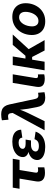

<svg xmlns="http://www.w3.org/2000/svg" viewBox="1216 -1994 788 3261"><g transform="rotate(-90 1610.5 -363.0)"><path d="M304.7 6.3Q222.7 6.3 185.8 -32.2Q148.9 -70.8 161.1 -145L208 -425.3H35.6L54.7 -541H544.9L525.9 -425.3H354L310.1 -159.7Q305.7 -133.8 314.9 -121.8Q324.2 -109.9 351.6 -109.9Q360.8 -109.9 376 -111.6Q391.1 -113.3 399.9 -114.7L398.9 -4.4Q374.5 1.5 350.8 3.9Q327.1 6.3 304.7 6.3Z M743.7 10.3Q673.8 10.3 621.6 -8.5Q569.3 -27.3 543.2 -63Q517.1 -98.6 525.4 -148.4Q530.8 -178.7 548.1 -203.9Q565.4 -229 595.2 -247.3Q625 -265.6 667.5 -275.6Q710 -285.6 764.6 -285.6H864.7L856 -231H782.2Q749.5 -231 725.6 -222.4Q701.7 -213.9 687.3 -198.5Q672.9 -183.1 669.4 -163.1Q664.6 -133.3 688 -115.2Q711.4 -97.2 762.7 -97.2Q795.9 -97.2 818.4 -105.5Q840.8 -113.8 855 -130.4Q869.1 -147 877.9 -171.9L1005.9 -152.8Q987.8 -100.6 952.9 -64.2Q918 -27.8 866 -8.8Q814 10.3 743.7 10.3ZM762.2 -261.7Q709.5 -261.7 671.9 -270.5Q634.3 -279.3 611.1 -296.1Q587.9 -313 579.1 -336.7Q570.3 -360.4 575.2 -390.6Q584 -440.9 620.6 -476.1Q657.2 -511.2 713.1 -529.8Q769 -548.3 836.4 -548.3Q900.9 -548.3 945.3 -531Q989.7 -513.7 1013.4 -480.2Q1037.1 -446.8 1038.6 -398.4L903.3 -378.4Q901.9 -407.7 880.9 -424.6Q859.9 -441.4 818.4 -441.4Q774.4 -441.4 746.1 -423.6Q717.8 -405.8 713.9 -378.9Q710 -353.5 732.2 -337.9Q754.4 -322.3 797.4 -322.3H871.1L860.8 -261.7Z M1028.8 0 1323.2 -542.5 1319.8 -565.4Q1317.9 -591.3 1308.1 -604.2Q1298.3 -617.2 1279.8 -619.9Q1261.2 -622.6 1231.4 -616.7L1208.5 -613.8L1198.7 -725.1Q1216.8 -730.5 1244.4 -733.9Q1272 -737.3 1299.8 -737.3Q1346.2 -737.3 1379.9 -722.9Q1413.6 -708.5 1435.3 -677.7Q1457 -647 1467.8 -596.7L1560.1 -164.6Q1565.9 -137.7 1576.9 -124Q1587.9 -110.4 1604.7 -106.9Q1621.6 -103.5 1644.5 -107.9L1666 -110.8L1675.8 -2.4Q1659.2 2.9 1633.5 6.8Q1607.9 10.7 1581.1 10.7Q1536.6 10.7 1504.4 -3.9Q1472.2 -18.6 1451.7 -49.6Q1431.2 -80.6 1422.4 -130.9L1394.5 -278.8Q1385.7 -331.1 1381.1 -383.3Q1376.5 -435.5 1372.6 -491.7H1407.7Q1384.8 -435.5 1365.2 -383.3Q1345.7 -331.1 1320.3 -278.8L1183.6 0Z M1906.7 2.9Q1822.3 2.9 1788.8 -32.5Q1755.4 -67.9 1767.6 -141.1L1833.5 -541H1979.5L1916.5 -160.6Q1912.6 -134.8 1919.9 -123.3Q1927.2 -111.8 1949.7 -111.8Q1960.4 -111.8 1966.8 -112.3Q1973.1 -112.8 1978 -114.3L1979.5 -6.8Q1968.3 -3.9 1949.2 -0.5Q1930.2 2.9 1906.7 2.9Z M2282.7 -541 2193.4 0H2047.4L2136.7 -541ZM2655.3 -541 2352.5 -211.9H2192.9L2209.5 -325.2H2294.4L2479.5 -541ZM2383.8 0 2271 -217.8 2394 -293 2560.5 0Z M2878.9 10.7Q2805.7 10.7 2753.9 -17.3Q2702.1 -45.4 2674.6 -96.4Q2647 -147.5 2647 -215.8Q2647 -281.7 2668.2 -341.6Q2689.5 -401.4 2729.2 -448Q2769 -494.6 2826.2 -521.5Q2883.3 -548.3 2955.6 -548.3Q3028.3 -548.3 3080.1 -520.5Q3131.8 -492.7 3159.4 -441.4Q3187 -390.1 3187 -321.3Q3187 -255.9 3166 -196.3Q3145 -136.7 3105.2 -89.8Q3065.4 -43 3008.3 -16.1Q2951.2 10.7 2878.9 10.7ZM2884.3 -104.5Q2924.3 -104.5 2953.9 -125.7Q2983.4 -147 3002.7 -180.7Q3022 -214.4 3031.2 -252.7Q3040.5 -291 3040.5 -325.2Q3040.5 -357.9 3030 -382.1Q3019.5 -406.2 2999.5 -419.7Q2979.5 -433.1 2949.7 -433.1Q2909.7 -433.1 2880.1 -412.1Q2850.6 -391.1 2831.3 -357.7Q2812 -324.2 2802.7 -285.9Q2793.5 -247.6 2793.5 -212.9Q2793.5 -164.1 2816.7 -134.3Q2839.8 -104.5 2884.3 -104.5Z"/></g></svg>

Font: Inter 17pt
Style: Bold Italic
Weight: 700
Italic angle: -9.3988°
Version: Version 4.001;git-66647c0bb